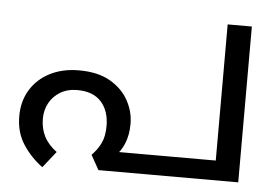

<svg xmlns="http://www.w3.org/2000/svg" viewBox="-44 -614 985 680"><g transform="rotate(5 448.0 -273.5)"><path d="M229 -346Q297 -346 340.5 -320.5Q384 -295 405.5 -255.5Q427 -216 427 -173Q427 -133 414 -102Q401 -71 382 -57L357 -70H739V-554H825V0H328L299 -52Q319 -72 331 -96.5Q343 -121 343 -158Q343 -212 314 -244Q285 -276 229 -276Q194 -276 168.5 -260.5Q143 -245 129.5 -220Q116 -195 116 -164Q116 -130 130 -102Q144 -74 175 -51L129 7Q87 -24 59.5 -66.5Q32 -109 32 -166Q32 -219 56.5 -259.5Q81 -300 125.5 -323Q170 -346 229 -346Z"/></g></svg>

Font: umalayalam85
Style: Book
Weight: 400
Designer: Jelle Bosma - Monotype Design Team
Foundry: Monotype Imaging Inc.
Version: Version 2.003